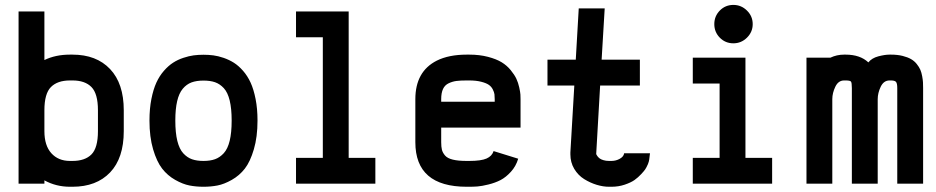

<svg xmlns="http://www.w3.org/2000/svg" viewBox="-20 -729 3714 762"><path d="M156.2 -208.5Q156.2 -151.4 183.8 -120.8Q211.4 -90.3 257.8 -90.3H267.6Q317.4 -90.3 343 -116.2Q368.7 -142.1 368.7 -208.5V-291.5Q368.7 -357.4 343 -383.5Q317.4 -409.7 267.6 -409.7H257.8Q208 -409.7 182.1 -383.5Q156.2 -357.4 156.2 -291.5ZM257.8 -512.2H267.6Q362.8 -512.2 417 -454.8Q471.2 -397.5 471.2 -291.5V-208.5Q471.2 -101.6 417 -44.7Q362.8 12.2 267.6 12.2H257.8Q202.6 12.2 156.2 -13.2V0H53.7V-683.6H156.2V-490.7Q200.2 -512.2 257.8 -512.2Z M1002 -250.5Q1002 -185.5 987.5 -136.5Q973.1 -87.4 951.7 -59.8Q930.2 -32.2 899.9 -15.1Q869.6 2 843.3 7.1Q816.9 12.2 787.6 12.2Q758.3 12.2 731.9 7.1Q705.6 2 675.3 -15.1Q645 -32.2 623.5 -59.8Q602.1 -87.4 587.6 -136.5Q573.2 -185.5 573.2 -250.5Q573.2 -297.4 580.8 -335.9Q588.4 -374.5 600.6 -401.1Q612.8 -427.7 630.6 -448Q648.4 -468.3 667 -480.2Q685.5 -492.2 707.8 -499.5Q730 -506.8 748.5 -509.3Q767.1 -511.7 787.6 -511.7Q807.6 -511.7 826.7 -509.3Q845.7 -506.8 867.7 -499.3Q889.6 -491.7 908.2 -480Q926.8 -468.3 944.6 -448Q962.4 -427.7 974.6 -401.1Q986.8 -374.5 994.4 -335.9Q1002 -297.4 1002 -250.5ZM787.6 -409.2Q759.8 -409.2 740 -401.9Q720.2 -394.5 705.3 -376.7Q690.4 -358.9 683.1 -327.6Q675.8 -296.4 675.8 -250.5Q675.8 -202.1 683.8 -169.7Q691.9 -137.2 707.5 -120.4Q723.1 -103.5 742.2 -96.9Q761.2 -90.3 787.6 -90.3Q814.5 -90.3 833.5 -97.2Q852.5 -104 868.2 -121.1Q883.8 -138.2 891.6 -170.4Q899.4 -202.6 899.4 -250.5Q899.4 -297.9 891.6 -330.1Q883.8 -362.3 868.2 -379.2Q852.5 -396 833.5 -402.6Q814.5 -409.2 787.6 -409.2Z M1154.8 -683.6H1363.8V-102.5H1469.7V0H1154.8V-102.5H1261.2V-581.1H1154.8Z M1842.3 -512.2Q1883.3 -512.2 1916.7 -503.4Q1950.2 -494.6 1970.9 -481.9Q1991.7 -469.2 2006.8 -450.7Q2022 -432.1 2029.3 -416.5Q2036.6 -400.9 2040.8 -381.8Q2044.9 -362.8 2045.4 -353.8Q2045.9 -344.7 2045.9 -335.4V-222.7H1731V-164.6Q1731 -146 1733.9 -134.5Q1736.8 -123 1746.3 -111.8Q1755.9 -100.6 1777.1 -95.5Q1798.3 -90.3 1832.5 -90.3H1842.3Q1889.6 -90.3 1911.1 -99.9Q1932.6 -109.4 1939 -129.4L2036.6 -99.1Q2027.8 -69.3 2007.8 -47.4Q1987.8 -25.4 1966.6 -14.4Q1945.3 -3.4 1918.5 3.2Q1891.6 9.8 1875.2 11Q1858.9 12.2 1842.3 12.2H1832.5Q1628.4 12.2 1628.4 -164.6V-335.4Q1628.4 -445.3 1713.4 -488.3Q1761.2 -512.2 1832.5 -512.2ZM1832.5 -409.7Q1807.1 -409.7 1791.7 -407.7Q1776.4 -405.8 1761 -398.7Q1745.6 -391.6 1738.3 -376Q1731 -360.4 1731 -335.4V-325.2H1943.4V-335.4Q1943.4 -346.7 1942.4 -354.7Q1941.4 -362.8 1935.8 -374Q1930.2 -385.3 1919.9 -392.3Q1909.7 -399.4 1889.9 -404.5Q1870.1 -409.7 1842.3 -409.7Z M2406.7 -90.3Q2424.8 -90.3 2440.2 -99.1Q2455.6 -107.9 2457 -120.6H2559.6Q2558.6 -114.7 2557.9 -106.7Q2557.1 -98.6 2556.6 -95.7Q2556.2 -92.8 2554.9 -87.6Q2553.7 -82.5 2551.5 -77.6Q2549.3 -72.8 2545.4 -64.9Q2543.9 -62 2540.5 -56.6Q2537.1 -51.3 2524.9 -38.1Q2512.7 -24.9 2498.3 -14.6Q2483.9 -4.4 2459.2 3.9Q2434.6 12.2 2406.7 12.2H2397Q2373.5 12.2 2347.9 4.4Q2322.3 -3.4 2298.3 -18.3Q2274.4 -33.2 2259 -58.8Q2243.7 -84.5 2243.7 -116.2V-124L2259.3 -389.6H2152.8V-492.2H2265.1L2276.9 -695.8H2379.9L2367.7 -492.2H2519.5V-389.6H2361.8L2346.2 -118.2Q2346.2 -117.7 2347.2 -115.2Q2348.1 -112.8 2351.6 -108.4Q2355 -104 2360.1 -100.1Q2365.2 -96.2 2375 -93.3Q2384.8 -90.3 2397 -90.3Z M2729.5 -500H2938.5V-102.5H3044.4V0H2729.5V-102.5H2835.9V-397.5H2729.5ZM2890.6 -709.5Q2921.9 -709.5 2944.6 -687Q2967.3 -664.6 2967.3 -633.3Q2967.3 -602.1 2944.6 -579.6Q2921.9 -557.1 2890.6 -557.1Q2858.9 -557.1 2836.9 -579.3Q2814.9 -601.6 2814.9 -633.3Q2814.9 -665 2836.9 -687.3Q2858.9 -709.5 2890.6 -709.5Z M3330.1 -409.7Q3307.1 -409.7 3295.2 -384.8Q3283.2 -359.9 3283.2 -335.4V0H3180.7V-500H3275.4Q3300.8 -512.2 3330.1 -512.2H3335.9Q3393.6 -512.2 3426.3 -481.4Q3439.9 -498.5 3465.8 -505.4Q3491.7 -512.2 3510.3 -512.2H3516.1Q3542 -512.2 3562.3 -507.1Q3582.5 -502 3595.7 -494.4Q3608.9 -486.8 3618.4 -474.9Q3627.9 -462.9 3632.6 -452.1Q3637.2 -441.4 3639.9 -426.5Q3642.6 -411.6 3643.1 -402.1Q3643.6 -392.6 3643.6 -379.4V0H3541V-379.4Q3541 -398.4 3535.9 -404.1Q3530.8 -409.7 3516.1 -409.7H3510.3Q3487.3 -409.7 3475.3 -384.8Q3463.4 -359.9 3463.4 -335.4V0H3360.8V-379.4Q3360.8 -400.9 3357.2 -405.3Q3353.5 -409.7 3335.9 -409.7Z"/></svg>

Font: Anka/Coder Condensed
Style: Bold
Weight: 700
Width: 4
Monospace: yes
Version: Version 001.100